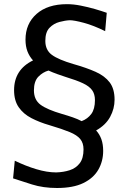

<svg xmlns="http://www.w3.org/2000/svg" viewBox="-20 -791 623 945"><path d="M260.7 134.3Q192.9 134.3 137.5 116.9Q82 99.6 44.4 86.9L52.7 0Q106 25.9 158.7 41.7Q211.4 57.6 256.3 57.6Q293 56.6 323.5 46.6Q354 36.6 372.6 12.2Q391.1 -12.2 391.1 -55.7Q391.1 -86.9 375.2 -106.4Q359.4 -126 322.8 -141.1Q286.1 -156.2 223.6 -174.8Q174.3 -189 134.8 -209.5Q95.2 -230 72.3 -262.9Q49.3 -295.9 49.3 -347.2Q49.3 -448.2 142.6 -493.7Q125 -512.7 115.2 -537.8Q105.5 -563 105.5 -595.7Q105.5 -674.3 159.9 -722.4Q214.4 -770.5 309.6 -770.5Q341.3 -770.5 377.2 -763.4Q413.1 -756.3 446.8 -746.6Q480.5 -736.8 505.4 -728L497.6 -637.7Q439.9 -666 392.6 -678.7Q345.2 -691.4 323.2 -691.4Q300.8 -690.4 272.5 -682.9Q244.1 -675.3 223.6 -654.1Q203.1 -632.8 203.1 -589.8Q203.1 -544.4 235.6 -520.8Q268.1 -497.1 341.8 -475.6Q405.8 -457.5 450.9 -437.3Q496.1 -417 520 -385.3Q543.9 -353.5 543.9 -300.3Q543.9 -255.9 522 -215.6Q500 -175.3 453.1 -148.9Q470.2 -130.4 479 -105.7Q487.8 -81.1 487.8 -48.3Q487.8 2.4 464.1 43.9Q440.4 85.4 390.4 109.9Q340.3 134.3 260.7 134.3ZM218.8 -443.8Q190.9 -436 168.9 -413.6Q147 -391.1 147 -346.2Q147 -299.8 179.4 -275.6Q211.9 -251.5 285.6 -230Q314.5 -221.7 338.4 -213.4Q362.3 -205.1 381.8 -194.8Q411.6 -206.1 429.4 -230.2Q447.3 -254.4 447.3 -298.3Q447.3 -327.6 433.6 -346.9Q419.9 -366.2 388.4 -381.1Q356.9 -396 302.2 -412.6Q282.2 -418.9 260.5 -426.8Q238.8 -434.6 218.8 -443.8Z"/></svg>

Font: Pinar-DS1-FD Medium
Style: Regular
Weight: 500
Designer: Amin Abedi
Version: Version 3.000